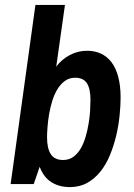

<svg xmlns="http://www.w3.org/2000/svg" viewBox="-20 -743 541 775"><path d="M262.2 12.2Q219.7 12.2 188.2 -7.1Q156.7 -26.4 140.1 -69.8L116.2 0H22.9L123 -723.1H242.2L207 -474.1Q229 -503.4 261.7 -520.8Q294.4 -538.1 332 -538.1Q361.8 -538.1 386.7 -526.9Q411.6 -515.6 429.4 -492.7Q447.3 -469.7 457 -433.8Q466.8 -397.9 466.8 -349.1Q466.8 -315.4 462.6 -275.4Q458.5 -235.4 449 -195.3Q439.5 -155.3 424.1 -117.7Q408.7 -80.1 386 -51.3Q363.3 -22.5 332.5 -5.1Q301.8 12.2 262.2 12.2ZM283.2 -429.2Q259.8 -429.2 242.2 -416.5Q224.6 -403.8 211.9 -383.1Q199.2 -362.3 191.2 -336.4Q183.1 -310.5 178.5 -283.7Q173.8 -256.8 171.9 -231.7Q169.9 -206.5 169.9 -188Q169.9 -144 185.1 -120.6Q200.2 -97.2 234.9 -97.2Q258.8 -97.2 276.4 -110.1Q293.9 -123 306.2 -144.3Q318.4 -165.5 325.9 -191.9Q333.5 -218.3 337.9 -245.4Q342.3 -272.5 343.8 -297.4Q345.2 -322.3 345.2 -339.8Q345.2 -383.8 331.1 -406.5Q316.9 -429.2 283.2 -429.2Z"/></svg>

Font: Archivo Narrow
Style: Bold Italic
Weight: 700
Italic angle: -8°
Designer: Hector Gatti
Foundry: Hector Gatti
Version: 1.002; ttfautohint (v0.8)